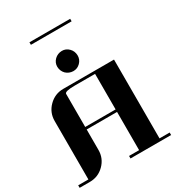

<svg xmlns="http://www.w3.org/2000/svg" viewBox="-228 -1124 1149 1258"><g transform="rotate(-30 346.0 -495.0)"><path d="M0 0V-19H77.1V-460.9Q77.1 -524.9 122.1 -569.8Q167.5 -615.2 231 -615.2H615.2V-19H691.9V0H384.8V-19H460.9V-308.1H231V-153.8Q231 -89.8 186 -44.9Q141.1 0 77.1 0ZM191.9 -971.2V-990.2H500V-971.2ZM231 -327.1H460.9V-596.2H308.1Q231 -596.2 231 -577.1ZM269.5 -759.3Q269 -790.5 292 -813Q314.5 -834.5 346.7 -835.4Q377.4 -835.9 399.9 -813Q421.4 -791.5 422.4 -758.8Q422.9 -727.1 400.4 -704.6Q377.9 -682.1 346.7 -682.6Q314.5 -683.6 292 -705.1Q270.5 -727.5 269.5 -759.3Z"/></g></svg>

Font: Hjet
Style: Regular
Weight: 400
Designer: T. Christopher White
Version: Version 1.2